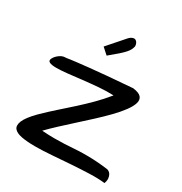

<svg xmlns="http://www.w3.org/2000/svg" viewBox="-177 -893 974 1028"><g transform="rotate(30 309.5 -379.0)"><path d="M110.4 -149.4Q154.3 -192.4 194.3 -227.5Q234.4 -262.7 271 -295.9Q307.6 -329.1 342.8 -364.3Q377.9 -399.4 413.1 -442.4Q370.1 -444.3 322.3 -440.4Q274.4 -436.5 228.5 -431.2Q182.6 -425.8 142.1 -421.4Q101.6 -417 72.8 -417Q43.9 -417 30.8 -423.8Q17.6 -430.7 26.4 -447.3Q35.2 -463.9 52.7 -476.6Q70.3 -489.3 86.9 -489.3Q91.8 -489.3 97.2 -490.2Q102.5 -491.2 116.2 -493.2Q129.9 -495.1 154.8 -498Q179.7 -501 222.2 -505.4Q264.6 -509.8 328.6 -515.6Q392.6 -521.5 485.4 -528.3Q523.4 -523.4 536.1 -508.3Q548.8 -493.2 542 -469.7Q535.2 -446.3 513.2 -416.5Q491.2 -386.7 459 -353.5Q426.8 -320.3 388.7 -285.2Q350.6 -250 312 -215.3Q273.4 -180.7 238.3 -147.9Q203.1 -115.2 176.8 -87.9Q219.7 -85 253.4 -85Q287.1 -85 315.9 -86.4Q344.7 -87.9 372.1 -89.8Q399.4 -91.8 429.2 -92.3Q459 -92.8 494.1 -91.3Q529.3 -89.8 575.2 -84Q582 -84 590.3 -79.6Q598.6 -75.2 604 -65.9Q609.4 -56.6 610.8 -43Q612.3 -29.3 605.5 -11.7Q564.5 -16.6 511.2 -14.6Q458 -12.7 401.4 -8.8Q344.7 -4.9 288.1 -0.5Q231.4 3.9 184.1 3.9Q136.7 3.9 102.1 -2.4Q67.4 -8.8 53.7 -25.4Q40 -42 52.2 -72.3Q64.5 -102.5 110.4 -149.4ZM320.3 -738.3Q333 -753.9 344.7 -758.8Q356.4 -763.7 364.3 -760.3Q372.1 -756.8 377 -747.6Q381.8 -738.3 381.8 -727.5Q378.9 -715.8 374.5 -706.5Q370.1 -697.3 359.4 -684.6Q348.6 -671.9 328.1 -653.8Q307.6 -635.7 274.4 -608.4L236.3 -642.6Z"/></g></svg>

Font: Architects Daughter-petzku
Style: Regular
Weight: 400
Designer: Kimberly Geswein
Foundry: Kimberly Geswein
Version: Version 1.000 2010 initial release